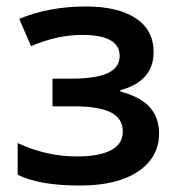

<svg xmlns="http://www.w3.org/2000/svg" viewBox="-20 -570 559 600"><path d="M201.2 -324.2Q279.8 -324.2 316.9 -341.6Q354 -358.9 354 -395Q354 -460.9 236.8 -460.9Q158.7 -460.9 77.1 -425.8L40 -511.2Q134.3 -549.8 248 -549.8Q348.6 -549.8 404.3 -512.9Q460 -476.1 460 -407.2Q460 -316.4 356 -288.1V-284.2Q420.9 -266.6 449 -233.9Q477.1 -201.2 477.1 -152.8Q477.1 -78.6 411.9 -34.4Q346.7 9.8 230 9.8Q102.5 9.8 35.2 -23.9V-123Q124.5 -81.1 220.2 -81.1Q289.1 -81.1 326.4 -100.3Q363.8 -119.6 363.8 -159.2Q363.8 -199.7 326.2 -218.8Q288.6 -237.8 210 -237.8H144V-324.2Z"/></svg>

Font: Open Sans Semibold
Style: Regular
Weight: 600
Foundry: Ascender Corporation
Version: Version 1.10; ttfautohint (v1.5.65-e2d9)